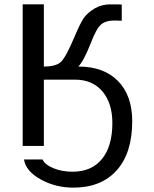

<svg xmlns="http://www.w3.org/2000/svg" viewBox="-20 -669 707 880"><path d="M586 -113Q586 32 515 111.5Q444 191 316 191Q234 191 166 153Q98 115 90 62H175Q186 86 225 102Q264 118 313 118Q400 118 447.5 59.5Q495 1 495 -105Q495 -196 449.5 -250Q404 -304 323 -304H181V0H84V-649H181V-364Q237 -364 259.5 -385.5Q282 -407 320 -497Q349 -566 365.5 -588.5Q382 -611 415 -631Q447 -649 486 -649Q537 -649 538 -648V-574Q534 -574 521 -574.5Q508 -575 504 -575Q464 -575 442.5 -556Q421 -537 396 -471Q363 -388 339 -364Q456 -364 521 -297.5Q586 -231 586 -113Z"/></svg>

Font: Play
Style: Regular
Weight: 400
Designer: Jonas Hecksher
Foundry: Jonas Hecksher, Playtypeª, e-types AS
Version: Version 1.002